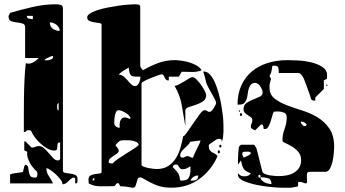

<svg xmlns="http://www.w3.org/2000/svg" viewBox="-20 -847 1606 894"><path d="M273 -53Q273 -44 283.5 -42Q294 -40 307 -38.5Q320 -37 330.5 -32.5Q341 -28 341 -13Q341 -8 340.5 0Q340 8 330 7V-18Q329 -19 326 -19Q321 -21 320 -20Q313 -17 307.5 -12Q302 -7 296.5 -1.5Q291 4 285 7.5Q279 11 271 11Q271 1 261 -12Q251 -25 238.5 -36.5Q226 -48 213.5 -56Q201 -64 196 -64Q196 -44 207 -28Q218 -12 227 7H27V-33Q27 -36 35.5 -38Q44 -40 55 -41.5Q66 -43 75.5 -44Q85 -45 87 -47Q87 -47 88 -51Q89 -55 90 -59.5Q91 -64 92 -68Q93 -72 93 -73Q95 -78 100 -80Q110 -76 111.5 -66Q113 -56 114.5 -46Q116 -36 121 -28Q126 -20 143 -20Q151 -20 152.5 -25.5Q154 -31 154 -37Q154 -44 153 -47Q144 -55 135 -65.5Q126 -76 119.5 -88Q113 -100 109 -113Q105 -126 107 -140L93 -147V-189Q96 -189 100 -187L127 -160H130Q138 -160 145 -163.5Q152 -167 160 -167Q174 -167 185.5 -156.5Q197 -146 207.5 -133.5Q218 -121 228 -110.5Q238 -100 250 -100H253Q255 -101 257.5 -103.5Q260 -106 260 -107V-184Q250 -184 248.5 -178Q247 -172 247 -165Q247 -158 245 -152Q243 -146 233 -146Q218 -146 201.5 -155Q185 -164 170 -177.5Q155 -191 143.5 -206Q132 -221 127 -233Q125 -239 121.5 -240Q118 -241 113 -241Q105 -241 102.5 -236.5Q100 -232 91 -232Q91 -265 91 -305.5Q91 -346 91.5 -389Q92 -432 94 -474.5Q96 -517 100 -553Q117 -547 133.5 -556Q150 -565 160 -577H97V-720Q97 -734 85 -737.5Q73 -741 58.5 -742.5Q44 -744 32 -748.5Q20 -753 20 -770V-773L27 -787Q78 -802 132 -814.5Q186 -827 240 -827Q250 -827 261.5 -824.5Q273 -822 273 -807ZM133 -773H105Q105 -762 115 -760Q125 -758 133 -758ZM258 -703Q258 -720 243 -731.5Q228 -743 212 -743Q212 -723 226 -713Q240 -703 258 -703ZM227 -587Q217 -585 209 -581Q202 -578 195.5 -574.5Q189 -571 187 -567Q190 -566 197 -566Q205 -566 216 -569.5Q227 -573 227 -583ZM253 -367Q247 -365 246.5 -359.5Q246 -354 246 -350Q246 -346 246.5 -340.5Q247 -335 253 -333Z M639 -80Q639 -75 649 -71Q659 -67 671.5 -64.5Q684 -62 695 -61Q706 -60 709 -60Q742 -60 763.5 -74Q785 -88 799 -110.5Q813 -133 820.5 -160Q828 -187 833 -213Q837 -211 850 -229.5Q863 -248 879 -271.5Q895 -295 909.5 -314.5Q924 -334 932 -334Q939 -334 944.5 -330Q950 -326 956 -326Q960 -326 965.5 -331.5Q971 -337 975.5 -344Q980 -351 983 -357.5Q986 -364 986 -367Q987 -372 980.5 -384.5Q974 -397 965.5 -412Q957 -427 949 -442Q941 -457 939 -467Q937 -477 933.5 -490Q930 -503 926 -513Q927 -514 929 -514Q945 -514 958 -499.5Q971 -485 981 -462Q991 -439 998.5 -411.5Q1006 -384 1010.5 -357.5Q1015 -331 1017.5 -309Q1020 -287 1020 -276Q1020 -269 1020.5 -257.5Q1021 -246 1020.5 -233.5Q1020 -221 1018.5 -208.5Q1017 -196 1013 -187Q1013 -196 1009 -198.5Q1005 -201 1000 -201Q998 -201 997 -200.5Q996 -200 995 -200H993Q990 -199 984.5 -195.5Q979 -192 972.5 -187.5Q966 -183 960.5 -179Q955 -175 953 -173Q952 -172 952 -170Q952 -155 956.5 -148.5Q961 -142 967.5 -138Q974 -134 981 -131Q988 -128 993 -120Q964 -54 908 -13.5Q852 27 779 27Q737 27 707.5 15Q678 3 639 -20Q637 -21 633 -21Q624 -21 621 -13.5Q618 -6 616 3Q614 12 610.5 19.5Q607 27 597 27H593Q590 26 582 24.5Q574 23 565.5 22Q557 21 549.5 20.5Q542 20 539 20Q539 18 536.5 13Q534 8 533 7Q532 6 529 6Q522 6 518.5 13Q515 20 507 20Q480 20 449 20.5Q418 21 393 7L392 -10Q392 -25 401.5 -30Q411 -35 422.5 -36.5Q434 -38 443.5 -39Q453 -40 453 -47V-733Q453 -738 442.5 -739.5Q432 -741 419.5 -743Q407 -745 396.5 -749.5Q386 -754 386 -766Q386 -776 399.5 -784.5Q413 -793 434.5 -800Q456 -807 482 -812Q508 -817 532.5 -820.5Q557 -824 577 -825.5Q597 -827 607 -827Q613 -827 623 -826Q633 -825 633 -813V-540Q633 -536 637.5 -529.5Q642 -523 646 -520Q680 -540 716.5 -553.5Q753 -567 793 -567Q806 -567 824.5 -564.5Q843 -562 861.5 -556.5Q880 -551 895.5 -542Q911 -533 919 -520Q899 -511 871 -512Q843 -513 826 -513L813 -490H766V-472Q757 -472 753 -476.5Q749 -481 746.5 -486.5Q744 -492 741.5 -496.5Q739 -501 733 -501Q730 -501 715 -496Q700 -491 683 -484Q666 -477 652.5 -470Q639 -463 639 -460ZM634 -490Q617 -490 607 -490.5Q597 -491 591.5 -495Q586 -499 583.5 -507.5Q581 -516 579 -533Q576 -530 569.5 -526.5Q563 -523 556 -518.5Q549 -514 542.5 -509Q536 -504 533 -500Q548 -498 558 -489Q568 -480 576 -470.5Q584 -461 592 -453.5Q600 -446 610 -446Q616 -446 620.5 -451Q625 -456 628 -462.5Q631 -469 632.5 -476.5Q634 -484 634 -490ZM843 -260Q834 -310 826.5 -356Q819 -402 793 -447Q802 -448 814.5 -454.5Q827 -461 839 -468.5Q851 -476 861 -482Q871 -488 876 -488Q884 -488 895 -477Q906 -466 916 -452Q926 -438 933 -424Q940 -410 940 -404Q940 -385 925 -375Q910 -365 891.5 -359Q873 -353 858 -348Q843 -343 843 -333ZM586 -293Q587 -294 587 -297Q587 -303 580.5 -309.5Q574 -316 565 -321.5Q556 -327 547 -330.5Q538 -334 533 -334Q525 -334 521 -326.5Q517 -319 515 -309Q513 -299 512.5 -289Q512 -279 512 -273Q512 -264 520 -258Q528 -252 537 -252Q537 -259 537 -267.5Q537 -276 539.5 -283Q542 -290 547 -295Q552 -300 563 -300H566ZM519 -167Q520 -166 523 -163.5Q526 -161 526 -160Q527 -158 528.5 -156Q530 -154 531 -152Q532 -149 533 -147Q533 -138 525.5 -132.5Q518 -127 509.5 -121.5Q501 -116 493.5 -109.5Q486 -103 486 -93Q486 -88 491 -87Q496 -86 499 -86Q504 -86 506 -87Q513 -96 531.5 -108.5Q550 -121 570 -133.5Q590 -146 606.5 -156.5Q623 -167 626 -173Q623 -182 614.5 -186Q606 -190 595.5 -192Q585 -194 574 -194Q563 -194 555 -194Q543 -194 536.5 -190Q530 -186 519 -173ZM913 -193 866 -187Q862 -178 854.5 -171Q847 -164 839 -156.5Q831 -149 825 -141Q819 -133 819 -123V-120Q822 -116 826 -113H829Q836 -113 841 -116.5Q846 -120 853 -120Q860 -120 864.5 -116.5Q869 -113 876 -113H879Q880 -119 885.5 -130.5Q891 -142 897 -154.5Q903 -167 908 -177Q913 -187 913 -190ZM1006 -160Q1001 -160 1001 -166.5Q1001 -173 1006 -173Q1011 -173 1011 -166.5Q1011 -160 1006 -160ZM999 -133Q994 -133 994 -140Q994 -147 999 -147Q1004 -147 1004 -140Q1004 -133 999 -133ZM866 -73Q856 -66 848 -62.5Q840 -59 829 -59Q822 -59 819 -62.5Q816 -66 813.5 -70Q811 -74 808.5 -77.5Q806 -81 800 -81Q795 -81 790 -78.5Q785 -76 785 -70Q785 -67 786 -67Q794 -59 799.5 -53Q805 -47 809 -41Q813 -35 815 -27.5Q817 -20 819 -7Q822 -6 826 -6Q853 -6 860 -21.5Q867 -37 867 -60ZM903 -30Q880 -30 866 -7Q869 -6 876 -6Q889 -6 896 -11Q903 -16 903 -30ZM419 -20Q411 -15 411 -7H419Z M1235 -439Q1235 -407 1257.5 -389Q1280 -371 1313 -358Q1346 -345 1385.5 -333Q1425 -321 1458 -301Q1491 -281 1513.5 -248.5Q1536 -216 1536 -163Q1536 -156 1534.5 -137Q1533 -118 1529 -98Q1525 -78 1516.5 -62.5Q1508 -47 1495 -47H1422Q1411 -47 1409.5 -38.5Q1408 -30 1409 -20Q1410 -10 1410 -1.5Q1410 7 1402 7Q1400 7 1391.5 3.5Q1383 0 1382 0L1368 1V20Q1368 21 1355.5 23.5Q1343 26 1335 27H1289Q1276 27 1243 24Q1210 21 1175.5 14Q1141 7 1114.5 -4.5Q1088 -16 1088 -33V-40Q1097 -31 1102.5 -28.5Q1108 -26 1118 -26Q1127 -26 1135 -29Q1143 -32 1148 -40Q1135 -45 1127.5 -49.5Q1120 -54 1115.5 -60Q1111 -66 1108 -75.5Q1105 -85 1102 -100L1088 -80V-97Q1088 -103 1088.5 -114Q1089 -125 1089.5 -136Q1090 -147 1091.5 -156Q1093 -165 1095 -167L1102 -173H1162Q1164 -173 1166 -170Q1168 -167 1170 -163Q1173 -159 1175 -153Q1177 -147 1180.5 -132Q1184 -117 1188.5 -100Q1193 -83 1196.5 -68Q1200 -53 1202 -47Q1205 -40 1216 -36Q1227 -32 1240 -30Q1253 -28 1264 -27.5Q1275 -27 1278 -27Q1297 -27 1315.5 -30.5Q1334 -34 1349 -43Q1364 -52 1373 -66Q1382 -80 1382 -101Q1382 -125 1368.5 -140.5Q1355 -156 1338.5 -165.5Q1322 -175 1308.5 -181Q1295 -187 1295 -193Q1295 -220 1305 -246.5Q1315 -273 1315 -301Q1315 -318 1301.5 -323Q1288 -328 1275 -328L1255 -327Q1251 -320 1247.5 -306.5Q1244 -293 1239.5 -279.5Q1235 -266 1229 -256Q1223 -246 1214 -246Q1209 -246 1208 -247Q1207 -248 1207 -250.5Q1207 -253 1206.5 -257Q1206 -261 1202 -267H1195L1168 -240Q1164 -242 1156 -246Q1148 -250 1148 -256Q1148 -265 1151.5 -272Q1155 -279 1155 -287Q1155 -296 1148.5 -301Q1142 -306 1134.5 -310.5Q1127 -315 1120.5 -321.5Q1114 -328 1114 -339Q1114 -358 1128 -367.5Q1142 -377 1158.5 -383.5Q1175 -390 1189 -396.5Q1203 -403 1203 -416Q1203 -422 1200 -429.5Q1197 -437 1192.5 -444Q1188 -451 1181.5 -456Q1175 -461 1169 -461Q1155 -461 1148.5 -453.5Q1142 -446 1138.5 -435Q1135 -424 1133.5 -410.5Q1132 -397 1128.5 -386Q1125 -375 1117.5 -367.5Q1110 -360 1095 -360H1086Q1086 -411 1104 -450Q1122 -489 1153.5 -515Q1185 -541 1227.5 -554Q1270 -567 1318 -567Q1336 -567 1367 -565.5Q1398 -564 1428 -557Q1458 -550 1480.5 -535.5Q1503 -521 1503 -496L1502 -480L1488 -473V-433L1448 -393V-378Q1444 -378 1437 -379.5Q1430 -381 1428 -387Q1427 -392 1422.5 -405.5Q1418 -419 1412.5 -433.5Q1407 -448 1402 -461.5Q1397 -475 1395 -480Q1392 -487 1385 -497Q1378 -507 1368 -507H1278Q1278 -522 1276 -531.5Q1274 -541 1258 -541Q1251 -541 1248 -540Q1248 -536 1245.5 -523Q1243 -510 1242 -507Q1241 -506 1238 -500Q1235 -494 1235 -493Q1235 -492 1238.5 -486.5Q1242 -481 1242 -480Q1242 -478 1238.5 -466.5Q1235 -455 1235 -453ZM1502 -447Q1499 -446 1499 -450Q1499 -454 1502 -453Q1505 -453 1505 -450Q1505 -447 1502 -447ZM1095 -327Q1092 -326 1092 -330Q1092 -334 1095 -333Q1098 -333 1098 -330Q1098 -327 1095 -327ZM1102 -307Q1097 -307 1097 -313.5Q1097 -320 1102 -320Q1107 -320 1107 -313.5Q1107 -307 1102 -307ZM1402 -260Q1406 -261 1408 -267Q1399 -281 1380 -281Q1380 -274 1385 -268.5Q1390 -263 1395 -260ZM1115 -113Q1118 -115 1131 -120.5Q1144 -126 1148 -133Q1147 -140 1139.5 -140.5Q1132 -141 1128 -141Q1123 -141 1115.5 -140Q1108 -139 1108 -130V-127ZM1188 -20Q1193 -20 1193 -26.5Q1193 -33 1188 -33Q1183 -33 1183 -26.5Q1183 -20 1188 -20ZM1244 10Q1244 -12 1228 -17Q1212 -22 1193 -22Q1193 -14 1198.5 -8Q1204 -2 1212 2Q1220 6 1228.5 8Q1237 10 1244 10Z"/></svg>

Font: Genkaimincho
Style: Regular
Weight: 800
Designer: Dr. Ken Lunde (project architect, glyph set definition & overall production); Masataka HATTORI \u670D \u90E8 \u6B63 \u8C
Foundry: Adobe Systems Incorporated
Version: Version 1.00